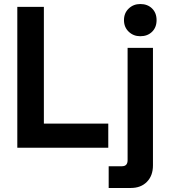

<svg xmlns="http://www.w3.org/2000/svg" viewBox="-20 -734 850 954"><path d="M518 0H66V-700H198V-120H518ZM630 200H520V92H586Q614 92 614 62V-496H740V88Q740 139 710 169.5Q680 200 630 200ZM677 -554Q643 -554 619.5 -576.5Q596 -599 596 -634Q596 -669 619.5 -691.5Q643 -714 677 -714Q713 -714 735.5 -692Q758 -670 758 -634Q758 -598 735.5 -576Q713 -554 677 -554Z"/></svg>

Font: Rootstock Sans Headline
Style: Bold
Weight: 700
Designer: Florian Karsten
Foundry: Florian Karsten
Version: Version 2.000;FEAKit 1.0